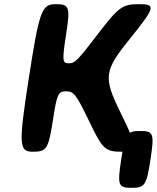

<svg xmlns="http://www.w3.org/2000/svg" viewBox="-20 -731 755 925"><path d="M410 -146C473 -13 487 0 566 0C645 0 645 -17 561 -188C477 -358 481 -390 605 -543C728 -696 732 -711 651 -711C570 -711 552 -698 453 -569C354 -439 341 -426 311 -426C280 -426 279 -439 299 -569C319 -698 314 -711 248 -711C181 -711 169 -678 119 -356C69 -33 71 0 138 0C204 0 213 -13 234 -146C254 -278 260 -291 298 -291C336 -291 346 -278 410 -146ZM705 37C724 -87 720 -100 656 -100C591 -100 583 -87 564 37C545 161 549 174 614 174C678 174 686 161 705 37Z"/></svg>

Font: Asimov Print
Style: AIt
Weight: 500
Designer: Google
Version: Version 2.000980: 2014